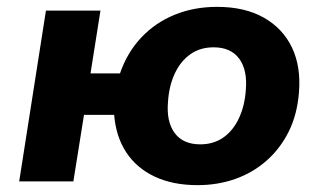

<svg xmlns="http://www.w3.org/2000/svg" viewBox="-20 -529 943 560"><path d="M556 11Q484 11 431 -14Q378 -39 348 -85Q318 -131 313 -194H225L194 0H36L114 -498H273L244 -315H330Q351 -376 392 -419.5Q433 -463 489.5 -486Q546 -509 613 -509Q694 -509 749.5 -477.5Q805 -446 831.5 -390.5Q858 -335 852 -260Q847 -195 822 -145Q797 -95 757 -60Q717 -25 666 -7Q615 11 556 11ZM564 -108Q603 -108 631.5 -128Q660 -148 677 -184.5Q694 -221 697 -267Q702 -325 677.5 -358Q653 -391 603 -391Q564 -391 535.5 -371Q507 -351 490 -315Q473 -279 470 -232Q465 -174 489.5 -141Q514 -108 564 -108Z"/></svg>

Font: Nunito Sans 9pt ExtraBold
Style: Italic
Weight: 800
Italic angle: -9°
Version: Version 3.101;gftools[0.9.27]